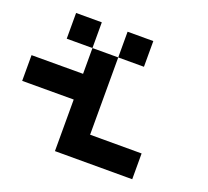

<svg xmlns="http://www.w3.org/2000/svg" viewBox="-160 -1001 1521 1401"><g transform="rotate(20 600.0 -300.0)"><path d="M799.8 -799.8V-600.1H600.1V-799.8ZM0 -199.7V-399.4L399.9 -399.9V-600.1H600.1V0H1000V200.2H399.9V-200.2ZM200.2 -799.8H399.9V-600.1H200.2Z"/></g></svg>

Font: QuinqueFive
Style: Regular
Weight: 400
Monospace: yes
Designer: GGBotNet
Foundry: GGBotNet
Version: 1.1